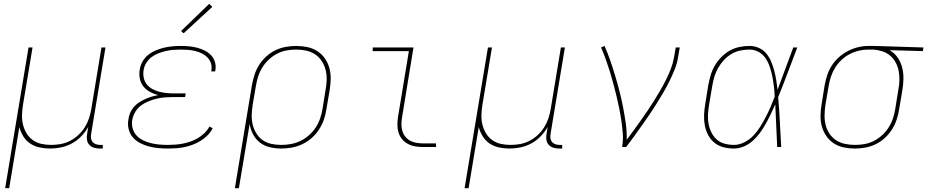

<svg xmlns="http://www.w3.org/2000/svg" viewBox="-20 -768 4844 1003"><path d="M7 215 129 -520H150L100 -220Q96 -194 95 -168Q94 -142 100 -117.5Q106 -93 118.5 -72Q131 -51 151 -36.5Q171 -22 196 -16.5Q221 -11 247 -11Q272 -11 297 -15.5Q322 -20 345.5 -32Q369 -44 389 -62.5Q409 -81 423 -103.5Q437 -126 445 -150Q453 -174 457 -199L510 -520H531L456 -68Q454 -56 455.5 -45Q457 -34 464 -26Q471 -18 481.5 -14.5Q492 -11 503 -11H517V8H500Q485 8 470.5 3.5Q456 -1 446.5 -11.5Q437 -22 434.5 -37Q432 -52 435 -68L441 -105Q426 -78 404 -55.5Q382 -33 355 -18.5Q328 -4 299 2Q270 8 241 8Q213 8 186 2Q159 -4 137.5 -18.5Q116 -33 102 -55.5Q88 -78 81 -104L28 215Z M857 8Q831 8 805.5 5.5Q780 3 756 -3.5Q732 -10 710.5 -21.5Q689 -33 673.5 -51Q658 -69 652 -94Q646 -119 651 -145Q653 -162 660 -178.5Q667 -195 679 -209Q691 -223 706.5 -233Q722 -243 738.5 -250.5Q755 -258 772 -263Q789 -268 806 -271Q784 -277 763.5 -288Q743 -299 729 -316.5Q715 -334 710.5 -357Q706 -380 710 -404Q713 -426 724.5 -446.5Q736 -467 754.5 -481.5Q773 -496 794.5 -505Q816 -514 837.5 -519Q859 -524 881 -526Q903 -528 924 -528Q947 -528 968.5 -526Q990 -524 1010.5 -518.5Q1031 -513 1050 -503.5Q1069 -494 1083 -479Q1097 -464 1103 -443.5Q1109 -423 1105 -401Q1105 -400 1104.5 -398.5Q1104 -397 1104 -395H1083Q1084 -396 1084 -397.5Q1084 -399 1084 -400Q1088 -420 1082 -437.5Q1076 -455 1063.5 -468Q1051 -481 1034.5 -489Q1018 -497 1000 -501.5Q982 -506 963 -507.5Q944 -509 924 -509Q905 -509 885.5 -507.5Q866 -506 846.5 -501.5Q827 -497 807.5 -489.5Q788 -482 771.5 -469.5Q755 -457 744 -439Q733 -421 730 -401Q727 -381 731 -361.5Q735 -342 746.5 -327.5Q758 -313 775 -303.5Q792 -294 811 -289Q830 -284 850 -282Q870 -280 890 -280H950L947 -261H887Q865 -261 843.5 -259.5Q822 -258 800.5 -253Q779 -248 757.5 -239.5Q736 -231 717.5 -217.5Q699 -204 687 -184Q675 -164 671 -142Q667 -119 673 -97.5Q679 -76 693 -60.5Q707 -45 726.5 -35.5Q746 -26 767.5 -20.5Q789 -15 811.5 -13Q834 -11 857 -11Q876 -11 896 -12.5Q916 -14 936.5 -18Q957 -22 976.5 -29Q996 -36 1014.5 -47Q1033 -58 1048.5 -73Q1064 -88 1074 -107L1091 -98Q1081 -78 1064 -61Q1047 -44 1027.5 -32Q1008 -20 986.5 -12Q965 -4 943.5 0.5Q922 5 900 6.5Q878 8 857 8ZM939 -594 926 -606 1073 -748 1089 -732Z M1207 215 1296 -323Q1301 -350 1309.5 -377Q1318 -404 1333.5 -428.5Q1349 -453 1371 -473Q1393 -493 1419 -505.5Q1445 -518 1472.5 -523Q1500 -528 1527 -528Q1557 -528 1585.5 -522Q1614 -516 1637.5 -501Q1661 -486 1677 -463Q1693 -440 1700.5 -413Q1708 -386 1707.5 -356Q1707 -326 1702 -297L1685 -197Q1681 -169 1671.5 -142Q1662 -115 1646 -90.5Q1630 -66 1607.5 -46.5Q1585 -27 1558.5 -14.5Q1532 -2 1504 3Q1476 8 1449 8Q1419 8 1389.5 1Q1360 -6 1338 -23Q1316 -40 1302.5 -65.5Q1289 -91 1284 -120L1228 215ZM1449 -11Q1474 -11 1499.5 -15.5Q1525 -20 1549 -31.5Q1573 -43 1594 -61.5Q1615 -80 1629.5 -102.5Q1644 -125 1652.5 -150Q1661 -175 1665 -200L1681 -300Q1686 -326 1686.5 -353Q1687 -380 1680.5 -404.5Q1674 -429 1660 -450Q1646 -471 1625.5 -484.5Q1605 -498 1579.5 -503.5Q1554 -509 1527 -509Q1502 -509 1477 -504.5Q1452 -500 1428.5 -488Q1405 -476 1385 -457.5Q1365 -439 1351 -416.5Q1337 -394 1329 -369.5Q1321 -345 1317 -320L1300 -221Q1296 -195 1295 -168.5Q1294 -142 1300 -117.5Q1306 -93 1319 -71.5Q1332 -50 1352 -36Q1372 -22 1397 -16.5Q1422 -11 1449 -11Z M2189 0Q2168 0 2148 -3.5Q2128 -7 2110.5 -16.5Q2093 -26 2080.5 -41Q2068 -56 2062 -75Q2056 -94 2056 -114.5Q2056 -135 2059 -156L2116 -501H1927V-520H2140L2080 -153Q2077 -135 2077 -117.5Q2077 -100 2082 -83.5Q2087 -67 2097.5 -54Q2108 -41 2122.5 -33Q2137 -25 2154.5 -22Q2172 -19 2189 -19H2258V0Z M2407 215 2529 -520H2550L2500 -220Q2496 -194 2495 -168Q2494 -142 2500 -117.5Q2506 -93 2518.5 -72Q2531 -51 2551 -36.5Q2571 -22 2596 -16.5Q2621 -11 2647 -11Q2672 -11 2697 -15.5Q2722 -20 2745.5 -32Q2769 -44 2789 -62.5Q2809 -81 2823 -103.5Q2837 -126 2845 -150Q2853 -174 2857 -199L2910 -520H2931L2856 -68Q2854 -56 2855.5 -45Q2857 -34 2864 -26Q2871 -18 2881.5 -14.5Q2892 -11 2903 -11H2917V8H2900Q2885 8 2870.5 3.5Q2856 -1 2846.5 -11.5Q2837 -22 2834.5 -37Q2832 -52 2835 -68L2841 -105Q2826 -78 2804 -55.5Q2782 -33 2755 -18.5Q2728 -4 2699 2Q2670 8 2641 8Q2613 8 2586 2Q2559 -4 2537.5 -18.5Q2516 -33 2502 -55.5Q2488 -78 2481 -104L2428 215Z M3230 0Q3236 -35 3233.5 -69.5Q3231 -104 3226 -137.5Q3221 -171 3214.5 -203.5Q3208 -236 3200 -268.5Q3192 -301 3183.5 -333Q3175 -365 3165 -397Q3155 -429 3144 -459.5Q3133 -490 3120 -520L3138 -528Q3155 -490 3168.5 -450.5Q3182 -411 3194 -371Q3206 -331 3216.5 -290Q3227 -249 3235 -207.5Q3243 -166 3249 -123.5Q3255 -81 3254 -38Q3273 -63 3291.5 -88.5Q3310 -114 3328.5 -140Q3347 -166 3364.5 -192Q3382 -218 3398.5 -244.5Q3415 -271 3430.5 -298Q3446 -325 3460 -353Q3474 -381 3485 -410Q3496 -439 3501 -468L3510 -520H3531L3522 -468Q3517 -436 3504.5 -405Q3492 -374 3477 -343.5Q3462 -313 3444.5 -283.5Q3427 -254 3409 -225Q3391 -196 3371.5 -167.5Q3352 -139 3332 -111Q3312 -83 3292 -55Q3272 -27 3251 0Z M3814 8Q3786 8 3759 1Q3732 -6 3712 -22.5Q3692 -39 3679.5 -62.5Q3667 -86 3662 -112.5Q3657 -139 3658 -167Q3659 -195 3664 -223L3680 -323Q3685 -349 3692.5 -375Q3700 -401 3714 -425Q3728 -449 3748 -469.5Q3768 -490 3792 -503.5Q3816 -517 3842.5 -522.5Q3869 -528 3895 -528Q3922 -528 3945 -517.5Q3968 -507 3983.5 -488Q3999 -469 4008.5 -446Q4018 -423 4024.5 -399Q4031 -375 4035 -349.5Q4039 -324 4042 -299Q4063 -354 4083 -409.5Q4103 -465 4124 -520H4145Q4120 -455 4095.5 -389.5Q4071 -324 4045 -260Q4051 -195 4054 -130Q4057 -65 4061 0H4040Q4037 -56 4035 -111.5Q4033 -167 4030 -223Q4019 -198 4007 -173Q3995 -148 3981.5 -123.5Q3968 -99 3951.5 -76Q3935 -53 3913.5 -33.5Q3892 -14 3866 -3Q3840 8 3814 8ZM3814 -11Q3841 -11 3868 -24.5Q3895 -38 3915.5 -59.5Q3936 -81 3951.5 -106Q3967 -131 3980.5 -157Q3994 -183 4005.5 -209.5Q4017 -236 4027 -263Q4026 -289 4023 -315Q4020 -341 4015 -366.5Q4010 -392 4002 -416.5Q3994 -441 3980.5 -462Q3967 -483 3944.5 -496Q3922 -509 3895 -509Q3872 -509 3847.5 -504Q3823 -499 3801 -486Q3779 -473 3761.5 -454Q3744 -435 3731.5 -413Q3719 -391 3712 -367.5Q3705 -344 3701 -320L3684 -220Q3680 -195 3678.5 -170Q3677 -145 3681.5 -121Q3686 -97 3696.5 -76Q3707 -55 3724 -39.5Q3741 -24 3765 -17.5Q3789 -11 3814 -11Z M4446 8Q4416 8 4387.5 2Q4359 -4 4336 -19Q4313 -34 4297 -57Q4281 -80 4273.5 -107Q4266 -134 4266.5 -164Q4267 -194 4272 -223L4288 -323Q4293 -350 4301.5 -376Q4310 -402 4325.5 -426Q4341 -450 4363 -469.5Q4385 -489 4410.5 -502Q4436 -515 4463 -521.5Q4490 -528 4516 -528Q4520 -528 4523.5 -528Q4527 -528 4531 -528Q4535 -528 4539.5 -528Q4544 -528 4548 -528L4804 -520L4801 -501L4627 -506Q4652 -492 4668.5 -468.5Q4685 -445 4692.5 -416.5Q4700 -388 4699.5 -357.5Q4699 -327 4694 -297L4677 -197Q4673 -170 4664 -143Q4655 -116 4639.5 -91.5Q4624 -67 4602 -47Q4580 -27 4554 -14.5Q4528 -2 4500.5 3Q4473 8 4446 8ZM4446 -11Q4471 -11 4496.5 -15.5Q4522 -20 4545.5 -32Q4569 -44 4589 -62.5Q4609 -81 4623 -103.5Q4637 -126 4645 -150.5Q4653 -175 4657 -200L4673 -300Q4678 -325 4678.5 -349.5Q4679 -374 4674.5 -397.5Q4670 -421 4659 -441.5Q4648 -462 4630.5 -477Q4613 -492 4590.5 -499.5Q4568 -507 4543 -509H4528Q4525 -509 4521.5 -509Q4518 -509 4515 -509Q4491 -509 4466 -503Q4441 -497 4418 -485Q4395 -473 4375.5 -454.5Q4356 -436 4342.5 -414Q4329 -392 4321 -368Q4313 -344 4309 -320L4292 -220Q4288 -194 4287.5 -167Q4287 -140 4293 -115.5Q4299 -91 4313 -70Q4327 -49 4347.5 -35.5Q4368 -22 4394 -16.5Q4420 -11 4446 -11Z"/></svg>

Font: Iosevka SS04 Thin Extended
Style: Italic
Weight: 100
Width: 7
Italic angle: -9°
Monospace: yes
Designer: Belleve Invis
Foundry: Belleve Invis
Version: Version 19.0.0; ttfautohint (v1.8.4)